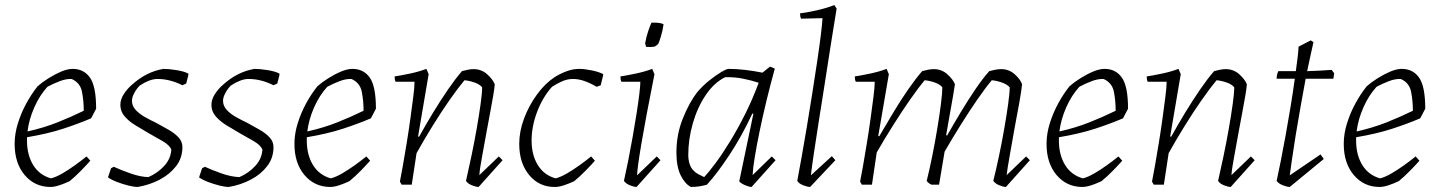

<svg xmlns="http://www.w3.org/2000/svg" viewBox="-20 -732 5695 761"><path d="M180 9Q118 9 78 -38Q38 -85 38 -162Q38 -202 51 -243.5Q64 -285 84.5 -322.5Q105 -360 129 -390Q147 -406 172.5 -422Q198 -438 223 -448.5Q248 -459 268 -459Q312 -459 336.5 -424.5Q361 -390 361 -301L341 -263Q292 -242 231 -222Q170 -202 87 -188Q87 -182 87 -175Q87 -118 111.5 -78Q136 -38 182 -25Q202 -30 227 -44.5Q252 -59 277 -77Q302 -95 323 -112L338 -95Q324 -79 301 -55.5Q278 -32 256 -14Q235 -4 215 2.5Q195 9 180 9ZM168 -388Q137 -354 116 -306.5Q95 -259 89 -211Q152 -225 206.5 -246.5Q261 -268 312 -293Q312 -332 305 -368Q298 -404 264 -419Q242 -420 216 -410Q190 -400 168 -388Z M526 9Q511 9 489 3.5Q467 -2 444.5 -10.5Q422 -19 408 -29L420 -65L431 -71Q459 -58 497.5 -44.5Q536 -31 568 -30Q605 -46 631 -74.5Q657 -103 659 -139Q652 -157 624 -173Q596 -189 566 -206Q540 -221 515 -236.5Q490 -252 473.5 -271.5Q457 -291 457 -316Q457 -338 471 -359.5Q485 -381 504 -397Q561 -448 628 -459Q649 -459 680 -454Q711 -449 727 -440L726 -432L718 -401L703 -394Q682 -405 656.5 -412Q631 -419 604 -419Q588 -419 570 -412Q552 -405 534 -393Q521 -380 512 -363Q503 -346 503 -333Q503 -312 518 -296Q533 -280 555.5 -267.5Q578 -255 601 -244Q625 -231 648.5 -217.5Q672 -204 687.5 -187.5Q703 -171 703 -149Q703 -106 678 -73.5Q653 -41 613 -20Q573 1 526 9Z M887 9Q872 9 850 3.5Q828 -2 805.5 -10.5Q783 -19 769 -29L781 -65L792 -71Q820 -58 858.5 -44.5Q897 -31 929 -30Q966 -46 992 -74.5Q1018 -103 1020 -139Q1013 -157 985 -173Q957 -189 927 -206Q901 -221 876 -236.5Q851 -252 834.5 -271.5Q818 -291 818 -316Q818 -338 832 -359.5Q846 -381 865 -397Q922 -448 989 -459Q1010 -459 1041 -454Q1072 -449 1088 -440L1087 -432L1079 -401L1064 -394Q1043 -405 1017.5 -412Q992 -419 965 -419Q949 -419 931 -412Q913 -405 895 -393Q882 -380 873 -363Q864 -346 864 -333Q864 -312 879 -296Q894 -280 916.5 -267.5Q939 -255 962 -244Q986 -231 1009.5 -217.5Q1033 -204 1048.5 -187.5Q1064 -171 1064 -149Q1064 -106 1039 -73.5Q1014 -41 974 -20Q934 1 887 9Z M1289 9Q1227 9 1187 -38Q1147 -85 1147 -162Q1147 -202 1160 -243.5Q1173 -285 1193.5 -322.5Q1214 -360 1238 -390Q1256 -406 1281.5 -422Q1307 -438 1332 -448.5Q1357 -459 1377 -459Q1421 -459 1445.5 -424.5Q1470 -390 1470 -301L1450 -263Q1401 -242 1340 -222Q1279 -202 1196 -188Q1196 -182 1196 -175Q1196 -118 1220.5 -78Q1245 -38 1291 -25Q1311 -30 1336 -44.5Q1361 -59 1386 -77Q1411 -95 1432 -112L1447 -95Q1433 -79 1410 -55.5Q1387 -32 1365 -14Q1344 -4 1324 2.5Q1304 9 1289 9ZM1277 -388Q1246 -354 1225 -306.5Q1204 -259 1198 -211Q1261 -225 1315.5 -246.5Q1370 -268 1421 -293Q1421 -332 1414 -368Q1407 -404 1373 -419Q1351 -420 1325 -410Q1299 -400 1277 -388Z M1877 9Q1867 9 1850.5 2.5Q1834 -4 1827 -15Q1837 -59 1848.5 -113.5Q1860 -168 1869.5 -222.5Q1879 -277 1885 -320.5Q1891 -364 1891 -386Q1881 -398 1861 -405Q1841 -412 1821 -414Q1795 -383 1761.5 -335Q1728 -287 1694 -232Q1660 -177 1631 -125L1612 0H1572L1565 -12Q1570 -36 1577 -76.5Q1584 -117 1592 -165.5Q1600 -214 1606.5 -261.5Q1613 -309 1618 -348Q1623 -387 1623 -408H1548Q1544 -416 1544 -429Q1570 -433 1605.5 -440.5Q1641 -448 1670 -459L1679 -438L1637 -191L1641 -190Q1667 -237 1696.5 -285.5Q1726 -334 1755.5 -377Q1785 -420 1811 -450Q1821 -453 1833.5 -455.5Q1846 -458 1857 -458Q1888 -458 1910.5 -438Q1933 -418 1941 -398Q1940 -383 1935 -353.5Q1930 -324 1923 -287Q1916 -250 1909 -212Q1899 -156 1890 -107.5Q1881 -59 1880 -38L1957 -112L1972 -97Z M2180 9Q2118 10 2078 -37.5Q2038 -85 2038 -162Q2038 -211 2057 -262Q2076 -313 2108 -357Q2140 -401 2178 -426Q2200 -440 2225.5 -449.5Q2251 -459 2276 -459Q2296 -459 2325.5 -453Q2355 -447 2371 -438L2370 -431L2361 -394L2345 -388Q2319 -403 2296 -411Q2273 -419 2251 -419Q2229 -419 2208.5 -410Q2188 -401 2168 -388Q2131 -347 2109 -289Q2087 -231 2087 -175Q2087 -118 2111.5 -78Q2136 -38 2182 -25Q2202 -30 2227 -44.5Q2252 -59 2277 -77Q2302 -95 2323 -112L2338 -95Q2324 -79 2301 -55.5Q2278 -32 2256 -14Q2235 -4 2215 2.5Q2195 9 2180 9Z M2518 -408H2443Q2439 -416 2439 -429Q2465 -433 2500.5 -440.5Q2536 -448 2565 -459L2574 -438Q2539 -262 2522.5 -164.5Q2506 -67 2505 -37L2583 -112L2598 -97L2503 9Q2493 9 2477 2.5Q2461 -4 2453 -15Q2461 -50 2470 -95.5Q2479 -141 2487.5 -189Q2496 -237 2503 -281.5Q2510 -326 2514 -359.5Q2518 -393 2518 -408ZM2541 -546Q2539 -554 2537 -560Q2541 -584 2548.5 -606.5Q2556 -629 2562 -642Q2581 -643 2593 -641Q2605 -639 2610 -636Q2607 -612 2599.5 -587.5Q2592 -563 2589 -558Q2587 -556 2582 -552Q2577 -548 2573 -547Q2563 -545 2541 -546Z M2718 9Q2694 -4 2677.5 -38Q2661 -72 2661 -128Q2661 -199 2686.5 -262.5Q2712 -326 2743 -366Q2764 -391 2790 -412Q2816 -433 2838 -446Q2860 -459 2868 -459Q2898 -459 2933 -455Q2968 -451 3002 -444L3032 -468L3051 -460Q3034 -399 3018.5 -335Q3003 -271 2991 -213Q2979 -155 2971.5 -109Q2964 -63 2963 -38L3039 -112L3054 -97L2959 9Q2949 9 2933 2Q2917 -5 2910 -13L2966 -281L2962 -282Q2920 -192 2871.5 -118.5Q2823 -45 2782 0Q2768 4 2752.5 6.5Q2737 9 2718 9ZM2771 -30Q2789 -49 2816.5 -86Q2844 -123 2874.5 -173Q2905 -223 2934.5 -282Q2964 -341 2987 -404Q2960 -413 2926 -420Q2892 -427 2854 -426Q2810 -404 2777 -355Q2744 -306 2726 -243Q2708 -180 2708 -118Q2708 -98 2713.5 -81.5Q2719 -65 2730 -55Q2736 -48 2748 -41.5Q2760 -35 2771 -30Z M3191 9Q3181 9 3164 2.5Q3147 -4 3140 -15Q3147 -52 3157 -108Q3167 -164 3178 -229.5Q3189 -295 3199.5 -362Q3210 -429 3219 -489Q3228 -549 3233.5 -594Q3239 -639 3240 -660L3155 -658Q3151 -666 3151 -679Q3177 -682 3217 -691Q3257 -700 3287 -712L3296 -698Q3285 -633 3273 -555.5Q3261 -478 3248.5 -398Q3236 -318 3224.5 -246Q3213 -174 3205 -119Q3197 -64 3194 -37L3277 -113L3291 -97Z M3967 9Q3957 9 3941 2.5Q3925 -4 3917 -15Q3928 -59 3939.5 -113.5Q3951 -168 3960.5 -222.5Q3970 -277 3976 -320.5Q3982 -364 3982 -386Q3971 -398 3951 -405Q3931 -412 3911 -414Q3885 -383 3853 -336.5Q3821 -290 3787.5 -236.5Q3754 -183 3724 -131L3702 0H3672Q3659 -6 3653 -15Q3664 -59 3675 -113.5Q3686 -168 3695 -222.5Q3704 -277 3709.5 -320.5Q3715 -364 3715 -386Q3705 -398 3685 -405Q3665 -412 3645 -414Q3619 -383 3586 -335.5Q3553 -288 3519 -234Q3485 -180 3455 -128L3436 0H3396L3389 -12Q3394 -36 3401 -76.5Q3408 -117 3416 -165.5Q3424 -214 3430.5 -261.5Q3437 -309 3442 -348Q3447 -387 3447 -408H3372Q3368 -416 3368 -429Q3394 -433 3429.5 -440.5Q3465 -448 3494 -459L3503 -438L3461 -193L3465 -192Q3492 -238 3521 -286.5Q3550 -335 3579.5 -377.5Q3609 -420 3635 -450Q3645 -453 3657.5 -455.5Q3670 -458 3681 -458Q3712 -458 3734.5 -438Q3757 -418 3765 -398Q3763 -384 3757.5 -352Q3752 -320 3744.5 -278.5Q3737 -237 3730 -196L3734 -195Q3760 -241 3789 -289Q3818 -337 3846.5 -379Q3875 -421 3901 -450Q3912 -453 3924 -455.5Q3936 -458 3948 -458Q3979 -458 4001.5 -438Q4024 -418 4031 -398Q4029 -376 4020 -324.5Q4011 -273 4000 -217Q3990 -159 3981 -109Q3972 -59 3970 -38L4047 -112L4062 -97Z M4270 9Q4208 9 4168 -38Q4128 -85 4128 -162Q4128 -202 4141 -243.5Q4154 -285 4174.5 -322.5Q4195 -360 4219 -390Q4237 -406 4262.5 -422Q4288 -438 4313 -448.5Q4338 -459 4358 -459Q4402 -459 4426.5 -424.5Q4451 -390 4451 -301L4431 -263Q4382 -242 4321 -222Q4260 -202 4177 -188Q4177 -182 4177 -175Q4177 -118 4201.5 -78Q4226 -38 4272 -25Q4292 -30 4317 -44.5Q4342 -59 4367 -77Q4392 -95 4413 -112L4428 -95Q4414 -79 4391 -55.5Q4368 -32 4346 -14Q4325 -4 4305 2.5Q4285 9 4270 9ZM4258 -388Q4227 -354 4206 -306.5Q4185 -259 4179 -211Q4242 -225 4296.5 -246.5Q4351 -268 4402 -293Q4402 -332 4395 -368Q4388 -404 4354 -419Q4332 -420 4306 -410Q4280 -400 4258 -388Z M4858 9Q4848 9 4831.5 2.5Q4815 -4 4808 -15Q4818 -59 4829.5 -113.5Q4841 -168 4850.5 -222.5Q4860 -277 4866 -320.5Q4872 -364 4872 -386Q4862 -398 4842 -405Q4822 -412 4802 -414Q4776 -383 4742.5 -335Q4709 -287 4675 -232Q4641 -177 4612 -125L4593 0H4553L4546 -12Q4551 -36 4558 -76.5Q4565 -117 4573 -165.5Q4581 -214 4587.5 -261.5Q4594 -309 4599 -348Q4604 -387 4604 -408H4529Q4525 -416 4525 -429Q4551 -433 4586.5 -440.5Q4622 -448 4651 -459L4660 -438L4618 -191L4622 -190Q4648 -237 4677.5 -285.5Q4707 -334 4736.5 -377Q4766 -420 4792 -450Q4802 -453 4814.5 -455.5Q4827 -458 4838 -458Q4869 -458 4891.5 -438Q4914 -418 4922 -398Q4921 -383 4916 -353.5Q4911 -324 4904 -287Q4897 -250 4890 -212Q4880 -156 4871 -107.5Q4862 -59 4861 -38L4938 -112L4953 -97Z M5092 9Q5082 9 5065 2.5Q5048 -4 5040 -15Q5047 -47 5056.5 -94.5Q5066 -142 5076 -197.5Q5086 -253 5095.5 -310.5Q5105 -368 5112 -420H5040Q5040 -429 5042 -437Q5044 -445 5047 -450Q5064 -450 5081.5 -450Q5099 -450 5116 -450Q5120 -478 5123 -502.5Q5126 -527 5127 -547L5175 -572L5186 -565Q5180 -540 5174 -511Q5168 -482 5161 -450Q5186 -451 5210 -452Q5234 -453 5258 -455L5268 -442L5265 -420H5155Q5145 -365 5134.5 -307Q5124 -249 5115.5 -196Q5107 -143 5101 -101.5Q5095 -60 5092 -37L5214 -120L5227 -102Z M5448 9Q5386 9 5346 -38Q5306 -85 5306 -162Q5306 -202 5319 -243.5Q5332 -285 5352.5 -322.5Q5373 -360 5397 -390Q5415 -406 5440.5 -422Q5466 -438 5491 -448.5Q5516 -459 5536 -459Q5580 -459 5604.5 -424.5Q5629 -390 5629 -301L5609 -263Q5560 -242 5499 -222Q5438 -202 5355 -188Q5355 -182 5355 -175Q5355 -118 5379.5 -78Q5404 -38 5450 -25Q5470 -30 5495 -44.5Q5520 -59 5545 -77Q5570 -95 5591 -112L5606 -95Q5592 -79 5569 -55.5Q5546 -32 5524 -14Q5503 -4 5483 2.5Q5463 9 5448 9ZM5436 -388Q5405 -354 5384 -306.5Q5363 -259 5357 -211Q5420 -225 5474.5 -246.5Q5529 -268 5580 -293Q5580 -332 5573 -368Q5566 -404 5532 -419Q5510 -420 5484 -410Q5458 -400 5436 -388Z"/></svg>

Font: Labrada Lght
Style: Italic
Weight: 300
Italic angle: -7°
Designer: Mercedes Jáuregui
Foundry: Omnibus-Type Team
Version: Version 1.000; ttfautohint (v1.8.4.7-5d5b)